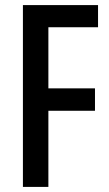

<svg xmlns="http://www.w3.org/2000/svg" viewBox="-20 -734 430 754"><path d="M170 0V-299H353V-387H170V-627H365V-714H70V0Z"/></svg>

Font: Noto Sans Arabic ExtCond Med
Style: Regular
Weight: 500
Width: 2
Designer: Monotype Design Team, Nadine Chahine, Nizar Qandah and Khaled Hosny
Foundry: Monotype Imaging Inc.
Version: Version 2.012